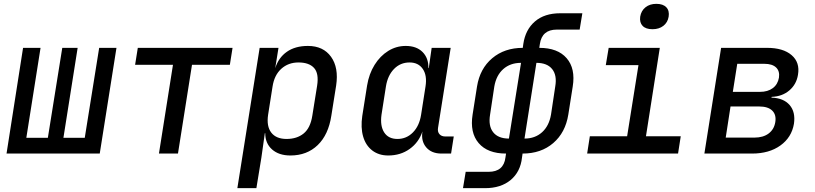

<svg xmlns="http://www.w3.org/2000/svg" viewBox="-20 -799 4240 999"><path d="M14 0 100 -550H191L117 -82H229L304 -550H384L310 -82H421L496 -550H586L499 0Z M807 0 880 -462H683L697 -550H1190L1176 -462H979L906 0Z M1215 180 1331 -550H1429L1412 -444Q1429 -499 1472.5 -529.5Q1516 -560 1582 -560Q1662 -560 1702.5 -503.5Q1743 -447 1729 -354L1704 -197Q1689 -98 1633 -44Q1577 10 1491 10Q1431 10 1395.5 -21.5Q1360 -53 1360 -106H1358L1340 21L1314 180ZM1471 -76Q1525 -76 1560 -104.5Q1595 -133 1605 -197L1630 -353Q1640 -417 1614 -445.5Q1588 -474 1533 -474Q1480 -474 1443.5 -441Q1407 -408 1398 -348L1375 -202Q1366 -142 1391.5 -109Q1417 -76 1471 -76Z M2000 10Q1951 10 1917 -16Q1883 -42 1869.5 -88.5Q1856 -135 1865 -196L1890 -354Q1900 -415 1929 -461.5Q1958 -508 2000 -534Q2042 -560 2091 -560Q2147 -560 2178.5 -528.5Q2210 -497 2209 -445H2211L2226 -550H2325L2259 -133Q2256 -113 2266.5 -101Q2277 -89 2296 -89H2341L2327 0H2277Q2225 0 2197.5 -32.5Q2170 -65 2178 -115Q2159 -58 2111.5 -24Q2064 10 2000 10ZM2048 -76Q2095 -76 2128.5 -110Q2162 -144 2171 -202L2194 -349Q2203 -406 2180 -440Q2157 -474 2111 -474Q2063 -474 2030 -440Q1997 -406 1988 -349L1965 -202Q1957 -144 1979 -110Q2001 -76 2048 -76Z M2610 20 2613 0Q2517 0 2470.5 -54.5Q2424 -109 2439 -203L2462 -349Q2477 -442 2541 -496Q2605 -550 2700 -550L2703 -571Q2714 -645 2763.5 -687.5Q2813 -730 2895 -730H3010L2996 -645H2877Q2800 -645 2789 -570L2786 -550Q2882 -550 2928.5 -496Q2975 -442 2960 -349L2937 -203Q2922 -109 2858.5 -54.5Q2795 0 2699 0L2696 21Q2688 95 2637 137.5Q2586 180 2504 180H2389L2403 95H2522Q2601 95 2610 20ZM2628 -78 2691 -472Q2635 -472 2598.5 -439.5Q2562 -407 2552 -349L2530 -203Q2520 -144 2546 -111Q2572 -78 2628 -78ZM2709 -78Q2764 -78 2800.5 -111Q2837 -144 2847 -203L2869 -349Q2879 -407 2853 -439.5Q2827 -472 2771 -472Z M3035 0 3049 -90H3243L3302 -460H3132L3147 -550H3413L3341 -90H3522L3508 0ZM3375 -647Q3340 -647 3323.5 -664.5Q3307 -682 3311 -712Q3316 -743 3338.5 -761Q3361 -779 3395 -779Q3430 -779 3447 -761Q3464 -743 3459 -712Q3454 -682 3431.5 -664.5Q3409 -647 3375 -647Z M3645 0 3732 -550H3971Q4055 -550 4099 -512Q4143 -474 4132 -410Q4124 -360 4087 -328.5Q4050 -297 3995 -295L3994 -291Q4057 -289 4088.5 -252.5Q4120 -216 4111 -155Q4099 -84 4040.5 -42Q3982 0 3893 0ZM3793 -321H3934Q3975 -321 4001 -340.5Q4027 -360 4033 -395Q4038 -429 4018 -448Q3998 -467 3957 -467H3816ZM3756 -83H3905Q3951 -83 3979.5 -104.5Q4008 -126 4014 -164Q4020 -202 3998 -223.5Q3976 -245 3930 -245H3781Z"/></svg>

Font: JetBrains Mono NL Medium
Style: Italic
Weight: 500
Italic angle: -9°
Monospace: yes
Designer: Philipp Nurullin, Konstantin Bulenkov
Foundry: JetBrains
Version: Version 2.305; ttfautohint (v1.8.4.7-5d5b)